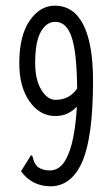

<svg xmlns="http://www.w3.org/2000/svg" viewBox="-20 -647 390 677"><path d="M160 10Q93 10 54 -43L84 -91L89 -100L94 -97Q97 -88 99.5 -79.5Q102 -71 112 -59Q130 -46 155 -46Q188 -46 208 -78Q228 -110 238 -161.5Q248 -213 251 -271Q236 -255 217.5 -246.5Q199 -238 175 -238Q120 -238 84 -289.5Q48 -341 48 -424Q48 -521 84.5 -574Q121 -627 173 -627Q240 -627 274 -559.5Q308 -492 308 -363Q308 -166 271 -79Q234 8 160 10ZM104 -425Q104 -366 125.5 -330.5Q147 -295 176 -295Q225 -295 252 -335Q251 -460 233 -515Q215 -570 175 -570Q144 -570 124 -535Q104 -500 104 -425Z"/></svg>

Font: Inconsolata ExtraCondensed
Style: Regular
Weight: 400
Width: 2
Monospace: yes
Designer: Raph Levien, Cyreal, Brenton Simpson
Foundry: Raph Levien, Cyreal, Google
Version: Version 3.001; ttfautohint (v1.8.2.53-6de2)